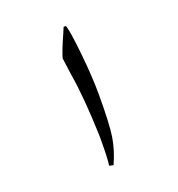

<svg xmlns="http://www.w3.org/2000/svg" viewBox="-124 -772 814 878"><g transform="rotate(-20 283.5 -333.5)"><path d="M260.3 -2Q265.6 -36.1 265.6 -122.1V-147Q259.3 -339.4 239.7 -452.6L228.5 -536.1Q237.3 -568.8 269 -639.6L282.2 -670.4L293.5 -669.9Q304.2 -638.2 315.9 -522.9Q327.6 -407.7 327.6 -324.2Q327.6 -180.2 318.1 -120.4Q308.6 -60.5 280.3 2.4Z"/></g></svg>

Font: Noto Nastaliq Urdu
Style: Regular
Weight: 400
Designer: Monotype Design Team
Foundry: Monotype Imaging Inc.
Version: Version 1.02 uh